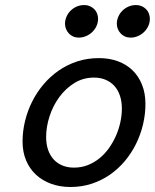

<svg xmlns="http://www.w3.org/2000/svg" viewBox="-20 -728 613 760"><path d="M352.1 -420.9Q309.1 -420.9 274.2 -399.2Q239.3 -377.4 214.4 -343.3Q189.5 -309.1 176 -267.3Q162.6 -225.6 162.6 -185.5Q162.6 -157.2 170.4 -134.8Q178.2 -112.3 192.6 -96.7Q207 -81.1 227.3 -72.8Q247.6 -64.5 272.9 -64.5Q301.8 -64.5 326.9 -74.2Q352.1 -84 373.3 -101.1Q394.5 -118.2 410.9 -141.1Q427.2 -164.1 438.7 -189.9Q450.2 -215.8 456.3 -243.7Q462.4 -271.5 462.4 -298.3Q462.4 -326.7 454.6 -349.6Q446.8 -372.6 432.4 -388.2Q418 -403.8 397.7 -412.4Q377.4 -420.9 352.1 -420.9ZM69.3 -168Q69.3 -208.5 79.1 -248.8Q88.9 -289.1 107.2 -325.7Q125.5 -362.3 152.1 -393.8Q178.7 -425.3 212.2 -448.5Q245.6 -471.7 285.6 -484.9Q325.7 -498 371.6 -498Q412.6 -498 446.5 -485.6Q480.5 -473.1 504.6 -449.7Q528.8 -426.3 542.2 -392.6Q555.7 -358.9 555.7 -316.4Q555.7 -275.4 546.1 -235.4Q536.6 -195.3 518.6 -158.7Q500.5 -122.1 474.4 -90.8Q448.2 -59.6 415.3 -36.6Q382.3 -13.7 342.8 -0.7Q303.2 12.2 258.8 12.2Q217.8 12.2 183.1 -0.2Q148.4 -12.7 123 -35.9Q97.7 -59.1 83.5 -92.5Q69.3 -126 69.3 -168ZM368.2 -653.3Q368.2 -638.7 362.1 -625.2Q356 -611.8 345.5 -601.6Q335 -591.3 321 -585.2Q307.1 -579.1 291.5 -579.1Q279.8 -579.1 269.8 -583.5Q259.8 -587.9 252.7 -595.5Q245.6 -603 241.5 -613Q237.3 -623 237.3 -634.3Q237.3 -647.5 242.7 -660.6Q248 -673.8 258.1 -684.3Q268.1 -694.8 282.2 -701.4Q296.4 -708 314 -708Q325.7 -708 335.7 -703.6Q345.7 -699.2 353 -691.9Q360.4 -684.6 364.3 -674.6Q368.2 -664.6 368.2 -653.3ZM573.2 -653.3Q573.2 -638.7 567.1 -625.2Q561 -611.8 550.5 -601.6Q540 -591.3 526.1 -585.2Q512.2 -579.1 496.6 -579.1Q484.9 -579.1 474.9 -583.5Q464.8 -587.9 457.8 -595.5Q450.7 -603 446.5 -613Q442.4 -623 442.4 -634.3Q442.4 -647.5 447.8 -660.6Q453.1 -673.8 463.1 -684.3Q473.1 -694.8 487.3 -701.4Q501.5 -708 519 -708Q530.8 -708 540.8 -703.6Q550.8 -699.2 558.1 -691.9Q565.4 -684.6 569.3 -674.6Q573.2 -664.6 573.2 -653.3Z"/></svg>

Font: Andika New Basic
Style: Italic
Weight: 400
Italic angle: -14°
Designer: Victor Gaultney, Annie Olsen, Julie Remington, Don Collingsworth, Eric Hays
Foundry: SIL International
Version: Version 5.500